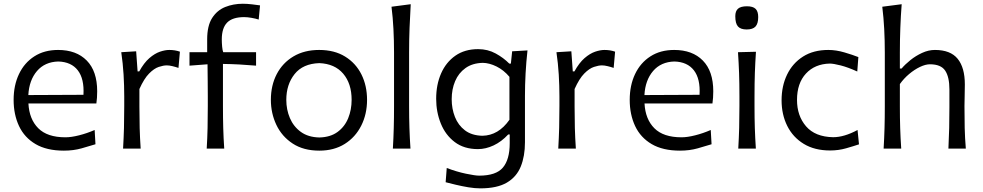

<svg xmlns="http://www.w3.org/2000/svg" viewBox="-20 -804 5320 1039"><path d="M325.7 11.2Q232.9 11.2 172.6 -24.2Q112.3 -59.6 83 -121.8Q53.7 -184.1 53.7 -263.7Q53.7 -342.3 82.8 -403.3Q111.8 -464.4 165.8 -499Q219.7 -533.7 294.4 -533.7Q393.1 -533.7 449.5 -476.3Q505.9 -418.9 505.9 -310.1Q505.9 -274.4 501.5 -244.1H133.8Q138.2 -159.2 187 -110.1Q235.8 -61 334 -61Q365.7 -61 408.2 -71.8Q450.7 -82.5 492.2 -100.6L496.6 -23.4Q465.3 -13.7 421.4 -1.2Q377.4 11.2 325.7 11.2ZM431.6 -291Q436.5 -377.4 401.1 -423.3Q365.7 -469.2 295.4 -471.2Q222.7 -469.2 180.2 -419.7Q137.7 -370.1 133.3 -289.6Z M646 0Q649.4 -58.1 650.9 -111.8Q652.3 -165.5 652.3 -230V-282.7Q652.3 -340.3 648.7 -400.9Q645 -461.4 636.2 -521.5L716.8 -526.4L724.6 -417.5H733.4Q759.3 -464.4 788.3 -489.5Q817.4 -514.6 845.5 -524.2Q873.5 -533.7 896 -533.7Q927.2 -533.7 953.6 -524.4L945.8 -436.5Q930.2 -441.9 913.1 -446Q896 -450.2 882.3 -450.2Q864.3 -450.2 839.1 -441.9Q814 -433.6 786.9 -406.2Q759.8 -378.9 734.4 -322.3V-226.6Q734.4 -164.6 735.8 -111.3Q737.3 -58.1 741.2 0Z M1098.6 0Q1102.1 -58.1 1103.3 -111.8Q1104.5 -165.5 1104.5 -230V-282.2Q1104.5 -321.3 1104 -364.3Q1103.5 -407.2 1103 -456.1L1005.4 -448.7V-521.5H1101.1V-590.8Q1101.1 -664.6 1127.9 -706.5Q1154.8 -748.5 1198.7 -766.1Q1242.7 -783.7 1293.9 -783.7Q1316.9 -783.7 1344.2 -780.5Q1371.6 -777.3 1387.2 -774.9L1379.9 -698.2Q1363.3 -703.6 1340.8 -707.5Q1318.4 -711.4 1301.3 -711.4Q1238.3 -711.4 1209.2 -681.9Q1180.2 -652.3 1180.2 -590.8Q1180.2 -572.8 1182.1 -551.5Q1184.1 -530.3 1188 -521.5H1365.7V-448.7Q1319.8 -452.6 1275.4 -455.1Q1231 -457.5 1186.5 -458V-230Q1186.5 -165.5 1188 -111.8Q1189.5 -58.1 1193.4 0Z M1708 11.2Q1622.6 11.2 1564 -27.1Q1505.4 -65.4 1475.6 -128.2Q1445.8 -190.9 1445.8 -263.7Q1445.8 -341.8 1477.5 -402.8Q1509.3 -463.9 1568.1 -498.8Q1627 -533.7 1707 -533.7Q1789.6 -533.7 1847.4 -498Q1905.3 -462.4 1935.8 -401.4Q1966.3 -340.3 1966.3 -263.7Q1966.3 -186.5 1934.8 -124Q1903.3 -61.5 1845.5 -25.1Q1787.6 11.2 1708 11.2ZM1708 -60.1Q1768.1 -61.5 1806.9 -90.1Q1845.7 -118.7 1864.3 -164.6Q1882.8 -210.4 1882.8 -263.7Q1882.8 -351.6 1837.2 -405.3Q1791.5 -459 1708 -462.4Q1619.1 -459.5 1574.2 -403.1Q1529.3 -346.7 1529.3 -263.7Q1529.3 -210.9 1548.8 -165Q1568.4 -119.1 1607.9 -90.3Q1647.5 -61.5 1708 -60.1Z M2106 0Q2109.4 -58.1 2110.8 -111.8Q2112.3 -165.5 2112.3 -230V-519.5Q2112.3 -585.4 2109.1 -647Q2106 -708.5 2098.6 -767.6L2202.6 -781.2Q2198.7 -717.8 2196.3 -653.3Q2193.8 -588.9 2193.8 -519.5V-230Q2193.8 -165.5 2195.6 -111.8Q2197.3 -58.1 2201.2 0Z M2579.1 215.3Q2549.8 215.3 2514.6 209.5Q2479.5 203.6 2446.8 195.8Q2414.1 188 2391.6 182.1L2397.5 105Q2451.2 125.5 2501.5 136Q2551.8 146.5 2572.8 146.5Q2664.6 146.5 2701.4 102.8Q2738.3 59.1 2738.3 -28.8V-76.2H2730Q2693.8 -37.1 2651.1 -17.1Q2608.4 2.9 2566.4 2.9Q2491.2 2.9 2440.9 -35.2Q2390.6 -73.2 2365.5 -135.5Q2340.3 -197.8 2340.3 -269.5Q2340.3 -345.7 2366.9 -406.5Q2393.6 -467.3 2444.3 -502.7Q2495.1 -538.1 2567.4 -538.1Q2619.6 -538.1 2662.4 -514.6Q2705.1 -491.2 2735.8 -460H2744.6L2751.5 -526.4L2834.5 -531.2Q2827.6 -469.2 2824.2 -407Q2820.8 -344.7 2820.8 -285.2V-33.7Q2820.8 41 2798.1 97.2Q2775.4 153.3 2722.7 184.3Q2669.9 215.3 2579.1 215.3ZM2590.3 -69.3Q2677.2 -70.8 2736.8 -155.8V-388.2Q2706.1 -424.8 2667.2 -444.1Q2628.4 -463.4 2592.3 -463.9Q2536.1 -462.4 2498.8 -435.5Q2461.4 -408.7 2442.9 -364.7Q2424.3 -320.8 2424.3 -267.1Q2424.3 -215.8 2441.9 -171.1Q2459.5 -126.5 2496.1 -98.6Q2532.7 -70.8 2590.3 -69.3Z M3001 0Q3004.4 -58.1 3005.9 -111.8Q3007.3 -165.5 3007.3 -230V-282.7Q3007.3 -340.3 3003.7 -400.9Q3000 -461.4 2991.2 -521.5L3071.8 -526.4L3079.6 -417.5H3088.4Q3114.3 -464.4 3143.3 -489.5Q3172.4 -514.6 3200.4 -524.2Q3228.5 -533.7 3251 -533.7Q3282.2 -533.7 3308.6 -524.4L3300.8 -436.5Q3285.2 -441.9 3268.1 -446Q3251 -450.2 3237.3 -450.2Q3219.2 -450.2 3194.1 -441.9Q3168.9 -433.6 3141.8 -406.2Q3114.7 -378.9 3089.4 -322.3V-226.6Q3089.4 -164.6 3090.8 -111.3Q3092.3 -58.1 3096.2 0Z M3659.7 11.2Q3566.9 11.2 3506.6 -24.2Q3446.3 -59.6 3417 -121.8Q3387.7 -184.1 3387.7 -263.7Q3387.7 -342.3 3416.7 -403.3Q3445.8 -464.4 3499.8 -499Q3553.7 -533.7 3628.4 -533.7Q3727.1 -533.7 3783.4 -476.3Q3839.8 -418.9 3839.8 -310.1Q3839.8 -274.4 3835.4 -244.1H3467.8Q3472.2 -159.2 3521 -110.1Q3569.8 -61 3668 -61Q3699.7 -61 3742.2 -71.8Q3784.7 -82.5 3826.2 -100.6L3830.6 -23.4Q3799.3 -13.7 3755.4 -1.2Q3711.4 11.2 3659.7 11.2ZM3765.6 -291Q3770.5 -377.4 3735.1 -423.3Q3699.7 -469.2 3629.4 -471.2Q3556.6 -469.2 3514.2 -419.7Q3471.7 -370.1 3467.3 -289.6Z M3975.1 0Q3978.5 -58.1 3980 -111.8Q3981.4 -165.5 3981.4 -230V-282.7Q3981.4 -352.5 3979.5 -408.2Q3977.5 -463.9 3973.6 -521.5L4070.8 -523.9Q4066.9 -465.3 4064.9 -409.2Q4063 -353 4063 -282.7V-230Q4063 -165.5 4064.7 -111.8Q4066.4 -58.1 4070.3 0ZM4020.5 -644.5Q3987.8 -644.5 3973.4 -660.9Q3959 -677.2 3959 -716.3Q3959 -744.1 3973.9 -757.1Q3988.8 -770 4022 -770Q4054.7 -770 4068.8 -756.1Q4083 -742.2 4083 -711.9Q4083 -676.3 4068.4 -660.4Q4053.7 -644.5 4020.5 -644.5Z M4472.2 10.3Q4388.2 10.3 4329.6 -25.4Q4271 -61 4240.2 -122.6Q4209.5 -184.1 4209.5 -261.2Q4209.5 -338.9 4239.3 -400.4Q4269 -461.9 4325.4 -497.8Q4381.8 -533.7 4462.4 -533.7Q4504.4 -533.7 4549.3 -520.5Q4594.2 -507.3 4625 -495.1L4619.1 -417Q4568.8 -439.9 4529.3 -450Q4489.7 -460 4470.2 -460Q4389.6 -458 4341.3 -405.8Q4293 -353.5 4293 -263.2Q4293 -177.2 4342 -120.4Q4391.1 -63.5 4488.3 -61.5Q4548.3 -61.5 4620.6 -100.6L4628.4 -22.9Q4599.6 -13.2 4558.6 -1.5Q4517.6 10.3 4472.2 10.3Z M4761.7 0Q4765.1 -58.1 4766.6 -111.8Q4768.1 -165.5 4768.1 -230V-519.5Q4768.1 -585.4 4764.9 -647Q4761.7 -708.5 4754.4 -767.6L4859.4 -781.2Q4854.5 -717.8 4852.1 -653.3Q4849.6 -588.9 4849.6 -519.5V-433.1H4858.9Q4877.9 -455.6 4906.7 -478.8Q4935.5 -502 4970 -517.8Q5004.4 -533.7 5039.1 -533.7Q5123.5 -533.7 5162.4 -485.8Q5201.2 -438 5201.2 -347.2Q5201.2 -313 5200.2 -283.2Q5199.2 -253.4 5199.2 -230Q5199.2 -165.5 5200.4 -111.8Q5201.7 -58.1 5206.5 0H5112.3Q5115.2 -58.1 5116.5 -111.3Q5117.7 -164.6 5117.7 -226.6V-319.8Q5117.7 -387.7 5094.7 -421.9Q5071.8 -456.1 5012.2 -456.1Q4988.3 -456.1 4958.5 -441.9Q4928.7 -427.7 4899.9 -403.6Q4871.1 -379.4 4849.6 -349.1V-226.6Q4849.6 -164.6 4851.3 -111.3Q4853 -58.1 4856.9 0Z"/></svg>

Font: Pinar DS2-Regular
Style: Regular
Weight: 400
Designer: Amin Abedi
Version: Version 2.000